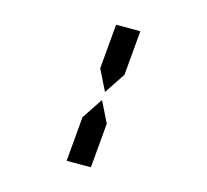

<svg xmlns="http://www.w3.org/2000/svg" viewBox="-103 -974 1021 948"><g transform="rotate(15 408.0 -500.0)"><path d="M366 -731 377 -856H501L490 -731L481 -628L410 -521L357 -628ZM450 -269 439 -144H315L326 -269L335 -372L406 -479L459 -372Z"/></g></svg>

Font: DSEG14 Classic
Style: Bold Italic
Weight: 700
Italic angle: -5°
Designer: Keshikan(Twitter:@keshinomi_88pro)
Version: Version 0.46